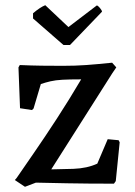

<svg xmlns="http://www.w3.org/2000/svg" viewBox="-20 -706 520 738"><path d="M76 12 37 -14 44 -22Q70 -60 110.5 -118.5Q151 -177 198.5 -250Q246 -323 292 -401Q248 -401 220.5 -399.5Q193 -398 174 -393.5Q155 -389 137 -383L109 -289L103 -283L57 -290L51 -447L56 -456Q101 -454 141 -453.5Q181 -453 222 -453Q270 -453 311.5 -456Q353 -459 411 -465L427 -447L412 -425L177 -55L262 -57Q315 -59 354 -77L394 -171L436 -167L440 -159L425 -10L418 0Q316 0 237.5 -1.5Q159 -3 118 -4ZM224 -533 107 -635V-655Q134 -678 154 -686L243 -602L352 -685Q356 -685 364 -675.5Q372 -666 372 -661L249 -533Z"/></svg>

Font: Labrada Medium
Style: Regular
Weight: 500
Designer: Mercedes Jáuregui
Foundry: Omnibus-Type Team
Version: Version 1.000; ttfautohint (v1.8.4.7-5d5b)